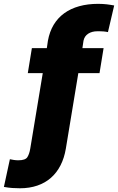

<svg xmlns="http://www.w3.org/2000/svg" viewBox="-46 -780 617 1004"><path d="M-25.6 197.4 5.7 52.6Q14.9 54.7 26.8 56.5Q38.7 58.2 49.7 58.2Q87 58.2 97.3 41.5Q107.6 24.9 112.2 -2.8L177.6 -397.7H99.4L120.7 -528.4H198.9L204.5 -566.8Q213.1 -614.3 234.7 -650.4Q256.4 -686.4 290 -710.8Q323.5 -735.1 368.3 -747.5Q413 -759.9 467.3 -759.9Q480.1 -759.9 490.9 -759.2Q501.8 -758.5 511.7 -757.5Q521.7 -756.4 531.2 -754.8Q540.8 -753.2 551.1 -751.4L518.5 -612.2Q513.1 -613.3 507.6 -614.2Q502.1 -615.1 495.7 -615.6Q489.3 -616.1 481.5 -616.3Q473.7 -616.5 463.1 -616.5Q435 -616.5 415.3 -603.9Q395.6 -591.3 390.6 -566.8L384.9 -528.4H495.7L474.4 -397.7H363.6L298.3 -2.8Q290.1 46.2 270.4 84.7Q250.7 123.2 220.3 149.9Q190 176.5 149.1 190.5Q108.3 204.5 58.2 204.5Q37.6 204.5 18.1 203.1Q-1.4 201.7 -25.6 197.4Z"/></svg>

Font: Inter P Black
Style: Italic
Weight: 900
Italic angle: -9.40001°
Designer: Rasmus Andersson
Foundry: rsms
Version: Version 3.018;git-588b23468